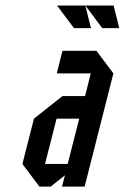

<svg xmlns="http://www.w3.org/2000/svg" viewBox="-20 -687 459 707"><path d="M145.8 -83.3H229.2L271.7 -250H188.3ZM125 0 62.5 -83.3 105 -250 210 -333.3H293.3L314.2 -416.7H189.2L210 -500H335L397.5 -416.7L291.7 0H208.3L219.2 -41.7L166.7 0ZM315 -583.3H252.5L190 -666.7H294.2ZM419.2 -583.3H356.7L294.2 -666.7H398.3Z"/></svg>

Font: Yulong
Style: Italic
Weight: 400
Italic angle: -14.25°
Designer: GGBotNet
Foundry: f0n7.com
Version: 1.00